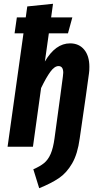

<svg xmlns="http://www.w3.org/2000/svg" viewBox="-20 -775 519 1014"><path d="M452 -422Q452 -400 450 -388L433 -265L401 -44Q390 38 361 88Q332 138 291.5 165.5Q251 193 187 219L156 119Q191 104 212.5 86.5Q234 69 247.5 38Q261 7 268 -45L298 -265L312 -370Q314 -386 314 -391Q314 -426 289 -426Q268 -426 246 -396Q224 -366 197 -310L154 0H20L104 -599H57L69 -683H116L124 -741L260 -755L250 -683H362L339 -599H238L217 -450Q273 -546 350 -546Q397 -546 424.5 -513Q452 -480 452 -422Z"/></svg>

Font: Fira Sans Compressed SemiBold
Style: Italic
Weight: 600
Width: 1
Italic angle: -8°
Designer: bBox Type GmbH & Carrois Corporate GbR & Edenspiekermann AG
Foundry: bBox Type GmbH & Carrois Corporate GbR & Edenspiekermann AG
Version: Version 4.301